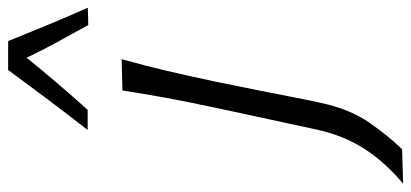

<svg xmlns="http://www.w3.org/2000/svg" viewBox="-378 -526 1011 472"><g transform="rotate(-90 128.0 -290.5)"><path d="M-88 194.5Q-34 149 -1.5 98Q31 47 45.5 -20.5L88.5 -219.5L99 -269Q113 -334.5 122.8 -387.2Q132.5 -440 141 -495.5L218 -497.5Q202.5 -442 190 -389Q177.5 -336 163.5 -270Q151 -209.5 142 -164.5Q133 -119.5 126 -82.8Q119 -46 111 -9.5Q95.5 64 60.8 113.2Q26 162.5 -3.5 192ZM44 -581Q83 -631 119.2 -679.2Q155.5 -727.5 191.5 -776.5H262.5Q281.5 -729 302.2 -679.2Q323 -629.5 344.5 -580.5L302 -579.5Q281 -617 260.5 -654.8Q240 -692.5 221.5 -731Q160.5 -655.5 93.5 -581Z"/></g></svg>

Font: Commissioner Flair Light
Style: Italic
Weight: 300
Italic angle: -12°
Designer: Kostas Bartsokas
Foundry: Kostas Bartsokas
Version: Version 1.000; ttfautohint (v1.8.3)